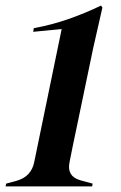

<svg xmlns="http://www.w3.org/2000/svg" viewBox="-29 -668 433 688"><path d="M-9 0 -7 -10 30 -20Q84 -35 94 -89L192 -564L90 -554L92 -567Q157 -579 217 -600Q277 -621 333 -648L338 -641L305 -496L245 -208Q239 -180 232.5 -148.5Q226 -117 220 -86Q210 -36 259 -22L303 -10L301 0Z"/></svg>

Font: DeepMind Serif Display
Style: Italic
Weight: 400
Italic angle: -12°
Designer: Frank Grießhammer / Modifications: Colophon Foundry
Foundry: Colophon Foundry
Version: Version 5.003; ttfautohint (v1.8.2)